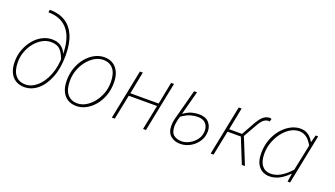

<svg xmlns="http://www.w3.org/2000/svg" viewBox="-64 -1223 3028 1735"><g transform="rotate(20 1450.0 -356.0)"><path d="M204 12Q156 12 120.5 -10Q85 -32 65.5 -74Q46 -116 46 -176Q46 -239 67 -294Q88 -349 123 -391Q158 -433 203 -456.5Q248 -480 296 -480Q344 -480 374 -462Q404 -444 421.5 -415Q439 -386 448 -352L438 -320Q419 -384 388 -419Q357 -454 294 -454Q254 -454 214.5 -432.5Q175 -411 143.5 -373Q112 -335 93 -286Q74 -237 74 -182Q74 -100 108.5 -57Q143 -14 206 -14Q264 -14 316 -59Q368 -104 401 -185.5Q434 -267 434 -378Q434 -539 368.5 -618.5Q303 -698 180 -698L184 -724Q272 -724 333.5 -686.5Q395 -649 427.5 -573.5Q460 -498 460 -384Q460 -262 425 -173Q390 -84 332 -36Q274 12 204 12Z M704 12Q656 12 620.5 -10Q585 -32 565.5 -74Q546 -116 546 -176Q546 -243 566.5 -300Q587 -357 622.5 -399.5Q658 -442 702.5 -466Q747 -490 796 -490Q844 -490 879.5 -468Q915 -446 934.5 -404Q954 -362 954 -302Q954 -235 933.5 -178Q913 -121 877.5 -78.5Q842 -36 797.5 -12Q753 12 704 12ZM706 -14Q747 -14 786 -36.5Q825 -59 856.5 -98Q888 -137 907 -188Q926 -239 926 -296Q926 -379 891.5 -421.5Q857 -464 794 -464Q754 -464 714.5 -441.5Q675 -419 643.5 -380Q612 -341 593 -290Q574 -239 574 -182Q574 -100 608.5 -57Q643 -14 706 -14Z M1044 0 1140 -478H1168L1126 -264H1398L1440 -478H1468L1372 0H1344L1392 -238H1120L1072 0Z M1705 12Q1647 12 1610.5 -20Q1574 -52 1574 -116Q1574 -136 1576.5 -153Q1579 -170 1582 -182L1661 -478H1689L1628 -248Q1672 -280 1708.5 -289Q1745 -298 1776 -298Q1839 -298 1870.5 -263.5Q1902 -229 1902 -180Q1902 -125 1873 -81.5Q1844 -38 1799 -13Q1754 12 1705 12ZM1708 -14Q1745 -14 1783.5 -35Q1822 -56 1848 -92Q1874 -128 1874 -174Q1874 -218 1848.5 -245Q1823 -272 1773 -272Q1742 -272 1706 -262.5Q1670 -253 1620 -218Q1611 -187 1606.5 -163Q1602 -139 1602 -122Q1602 -61 1632 -37.5Q1662 -14 1708 -14Z M1994 0 2090 -478H2118L2076 -264H2200L2268 -386Q2303 -448 2331 -467Q2359 -486 2384 -486Q2396 -486 2404 -482L2396 -454Q2392 -456 2389 -456Q2386 -456 2382 -456Q2364 -456 2342.5 -441.5Q2321 -427 2292 -376L2222 -252L2324 0H2294L2198 -238H2070L2022 0Z M2562 12Q2499 12 2460.5 -32Q2422 -76 2422 -160Q2422 -229 2443.5 -289Q2465 -349 2502.5 -394Q2540 -439 2586.5 -464.5Q2633 -490 2682 -490Q2726 -490 2757.5 -468Q2789 -446 2808 -410H2812L2830 -478H2854L2758 0H2734L2746 -78H2742Q2705 -39 2659 -13.5Q2613 12 2562 12ZM2564 -14Q2614 -14 2661.5 -42.5Q2709 -71 2754 -122L2806 -372Q2778 -422 2747 -443Q2716 -464 2680 -464Q2635 -464 2593.5 -438.5Q2552 -413 2520 -370.5Q2488 -328 2469 -275Q2450 -222 2450 -166Q2450 -90 2481 -52Q2512 -14 2564 -14Z"/></g></svg>

Font: Source Sans Variable
Style: Italic
Weight: 200
Italic angle: -11°
Designer: Paul D. Hunt
Foundry: Adobe Systems Incorporated
Version: Version 3.006;hotconv 1.0.111;makeotfexe 2.5.65597